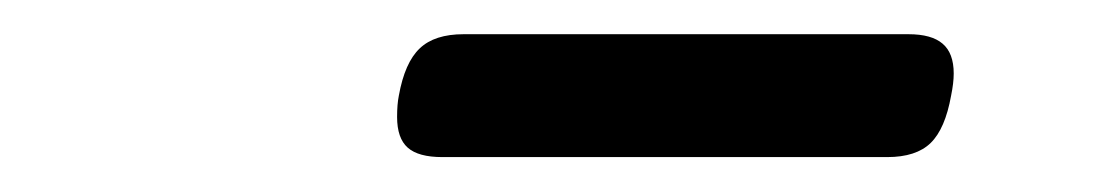

<svg xmlns="http://www.w3.org/2000/svg" viewBox="-20 -630 640 110"><path d="M526.4 -587.9Q526.4 -582.5 524.9 -575.2Q521.5 -556.2 513.2 -548.1Q504.9 -540 488.3 -540H233.4Q219.7 -540 213.6 -545.4Q207.5 -550.8 207.5 -563Q207.5 -570.3 208.5 -575.2Q211.9 -594.2 220.5 -602.3Q229 -610.4 245.6 -610.4H500.5Q513.7 -610.4 520 -605Q526.4 -599.6 526.4 -587.9Z"/></svg>

Font: Courier Prime Sans
Style: Italic
Weight: 400
Italic angle: -10°
Designer: Alan Dague-Greene
Foundry: Quote-Unquote Apps
Version: Version 3.020